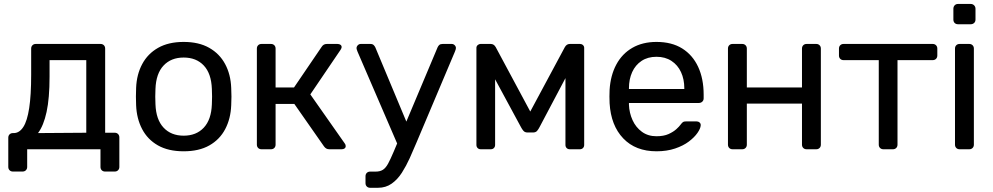

<svg xmlns="http://www.w3.org/2000/svg" viewBox="-20 -737 4903 948"><path d="M43.9 110Q33.7 110 27.3 103.6Q20.9 97.3 20.9 87.1V-57Q20.9 -67.2 27.3 -73.6Q33.7 -79.9 43.9 -79.9H48.9Q76.2 -80.7 95.2 -110.2Q114.3 -139.6 124.1 -203.1Q133.9 -266.6 133.9 -368.6V-497.1Q133.9 -507.3 140.3 -513.6Q146.6 -520 156.8 -520H476.3Q486.5 -520 492.9 -513.6Q499.2 -507.3 499.2 -497.1V-81.6H546.4Q556.6 -81.6 562.9 -75.2Q569.3 -68.8 569.3 -58.6V87.1Q569.3 97.3 562.9 103.6Q556.6 110 546.4 110H499Q488.8 110 482.4 103.6Q476.1 97.3 476.1 87.1V0H114.2V87.1Q114.2 97.3 107.8 103.6Q101.4 110 91.2 110ZM167.7 -79.9 406 -81.6V-440.1H224.7V-358.3Q224.7 -251.9 210 -184.3Q195.4 -116.7 167.7 -79.9Z M886.9 10Q811.1 10 759.9 -19.1Q708.7 -48.1 681.7 -99.8Q654.7 -151.4 652.1 -217.1Q651.1 -233.6 651.1 -260.1Q651.1 -286.6 652.1 -302.9Q654.7 -369.6 682.2 -420.7Q709.6 -471.9 760.8 -500.9Q812.1 -530 886.9 -530Q961.7 -530 1012.9 -500.9Q1064.1 -471.9 1091.6 -420.7Q1119.1 -369.6 1121.6 -302.9Q1122.8 -286.6 1122.8 -260.1Q1122.8 -233.6 1121.6 -217.1Q1119.1 -151.4 1092.1 -99.8Q1065.1 -48.1 1013.8 -19.1Q962.6 10 886.9 10ZM886.9 -67.1Q949.2 -67.1 986.3 -106.8Q1023.3 -146.4 1026.1 -222.1Q1027.1 -237.1 1027.1 -260Q1027.1 -282.9 1026.1 -297.9Q1023.3 -374 986.3 -413.4Q949.2 -452.9 886.9 -452.9Q824.7 -452.9 787.6 -413.4Q750.4 -374 747.6 -297.9Q746.6 -282.9 746.6 -260Q746.6 -237.1 747.6 -222.1Q750.4 -146.4 787.6 -106.8Q824.7 -67.1 886.9 -67.1Z M1271.2 0Q1261 0 1254.6 -6.4Q1248.3 -12.7 1248.3 -22.9V-497.1Q1248.3 -507.3 1254.6 -513.6Q1261 -520 1271.2 -520H1317.8Q1328 -520 1334.4 -513.6Q1340.7 -507.3 1340.7 -497.1V-305.3H1431.8L1567.4 -504.6Q1571.8 -511.9 1578 -515.9Q1584.2 -520 1593.9 -520H1646.2Q1655.4 -520 1661.2 -515.8Q1666.9 -511.7 1666.9 -504.1Q1666.9 -501.8 1665.4 -498.5Q1663.9 -495.2 1661.9 -491.6L1512.2 -270.9L1682.1 -28.9Q1686.9 -22.9 1686.9 -15.9Q1686.9 -8.3 1681.5 -4.2Q1676.1 0 1666.9 0H1606.4Q1596.9 0 1590.7 -3.8Q1584.5 -7.6 1579.5 -14.6L1433.3 -223.8H1340.7V-22.9Q1340.7 -12.7 1334.4 -6.4Q1328 0 1317.8 0Z M1807.7 190.2Q1797.5 190.2 1791.1 183.8Q1784.7 177.4 1784.7 167.3V133.2Q1784.7 123 1791.1 116.6Q1797.5 110.3 1807.7 110.3H1834.2Q1856.6 110.3 1870.6 101.3Q1884.7 92.3 1896.3 70.8Q1908 49.2 1923.9 11.7L2140.6 -503.3Q2143.8 -510.7 2149.3 -515.3Q2154.8 -520 2165.7 -520H2210.5Q2218.7 -520 2224.9 -513.9Q2231.1 -507.8 2231.1 -499.8Q2231.1 -496.2 2229.9 -492.5Q2228.8 -488.7 2226 -481.7L2036 -32.1Q2020.9 4.3 2003.3 43.3Q1985.7 82.2 1964.2 115.9Q1942.6 149.5 1913.7 169.8Q1884.8 190.2 1846.4 190.2ZM1946.7 -15.1 1745.4 -481.7Q1740.3 -494.4 1740.3 -499.3Q1740.7 -507.6 1746.8 -513.8Q1752.9 -520 1761.3 -520H1808.4Q1819.3 -520 1824.7 -514.8Q1830.1 -509.7 1833.1 -503.3L1999.3 -105.6Z M2353.9 0Q2344.3 0 2338.3 -6Q2332.3 -12 2332.3 -21.6V-500.8Q2332.3 -508.8 2338.7 -514.4Q2345.1 -520 2352.3 -520H2403Q2418.9 -520 2427.7 -504.1L2598.2 -186.3L2768.8 -504.1Q2777.6 -520 2793.5 -520H2844.2Q2852.4 -520 2858.4 -514.4Q2864.4 -508.8 2864.4 -500.8V-21.6Q2864.4 -12 2858.4 -6Q2852.4 0 2842.6 0H2793.6Q2783.8 0 2777.8 -6Q2771.9 -12 2771.9 -21.6V-420.5L2806.8 -417.3L2643.9 -109.1Q2638.9 -99.3 2632.1 -91Q2625.3 -82.8 2611.2 -82.8H2585.2Q2571.6 -82.8 2564.6 -90.9Q2557.6 -99.1 2552.4 -109.1L2394 -402.1L2424.6 -405.1V-21.6Q2424.6 -12 2418.6 -6Q2412.6 0 2402.9 0Z M3221.5 10Q3118.1 10 3057.3 -53.7Q2996.4 -117.4 2989.9 -227.3Q2989.1 -239.9 2989.1 -260.6Q2989.1 -281.3 2989.9 -293.6Q2994.4 -365 3023 -418.3Q3051.6 -471.6 3102.1 -500.8Q3152.6 -530 3221.3 -530Q3296.6 -530 3348.2 -497.8Q3399.8 -465.6 3427.1 -406.9Q3454.3 -348.3 3454.3 -269.4V-251.6Q3454.3 -241.4 3447.5 -235Q3440.7 -228.6 3430.6 -228.6H3085.4Q3085.4 -228.4 3085.4 -225Q3085.4 -221.6 3085.4 -219.6Q3087.1 -179.3 3103.2 -143.8Q3119.2 -108.4 3149.4 -86.3Q3179.5 -64.3 3221.1 -64.3Q3257.2 -64.3 3281.2 -75.2Q3305.2 -86.2 3319.8 -99.6Q3334.5 -113.1 3339.5 -120.5Q3348.5 -132.7 3353.7 -135.2Q3358.9 -137.7 3370.1 -137.7H3418.5Q3427.7 -137.7 3434.2 -132.2Q3440.7 -126.6 3439.7 -117.4Q3438.7 -102.4 3423.8 -80.8Q3408.9 -59.2 3381.2 -38.2Q3353.5 -17.3 3313.1 -3.7Q3272.6 10 3221.5 10ZM3085.4 -297.6H3358.8V-301Q3358.8 -345.7 3342.5 -380.9Q3326.3 -416 3295.3 -436.3Q3264.4 -456.6 3221.3 -456.6Q3178.2 -456.6 3147.7 -436.3Q3117.2 -416 3101.3 -380.9Q3085.4 -345.7 3085.4 -301Z M3597.2 0Q3587 0 3580.6 -6.4Q3574.3 -12.7 3574.3 -22.9V-497.1Q3574.3 -507.3 3580.6 -513.6Q3587 -520 3597.2 -520H3644.6Q3654.7 -520 3661.1 -513.6Q3667.5 -507.3 3667.5 -497.1V-305.3H3939.8V-497.1Q3939.8 -507.3 3946.1 -513.6Q3952.5 -520 3962.7 -520H4010.1Q4020.2 -520 4026.6 -513.6Q4033 -507.3 4033 -497.1V-22.9Q4033 -12.7 4026.6 -6.4Q4020.2 0 4010.1 0H3962.7Q3952.5 0 3946.1 -6.4Q3939.8 -12.7 3939.8 -22.9V-225.4H3667.5V-22.9Q3667.5 -12.7 3661.1 -6.4Q3654.7 0 3644.6 0Z M4341.9 0Q4331.7 0 4325.3 -6.4Q4318.9 -12.7 4318.9 -22.9V-440.1H4145.3Q4135.1 -440.1 4128.7 -446.4Q4122.4 -452.8 4122.4 -463V-497.1Q4122.4 -507.3 4128.7 -513.6Q4135.1 -520 4145.3 -520H4585.1Q4595.2 -520 4601.6 -513.6Q4608 -507.3 4608 -497.1V-463Q4608 -452.8 4601.6 -446.4Q4595.2 -440.1 4585.1 -440.1H4411.4V-22.9Q4411.4 -12.7 4405.1 -6.4Q4398.7 0 4388.5 0Z M4718.2 0Q4708 0 4701.6 -6.4Q4695.3 -12.7 4695.3 -22.9V-497.1Q4695.3 -507.3 4701.6 -513.6Q4708 -520 4718.2 -520H4765.6Q4775.7 -520 4782.1 -513.6Q4788.5 -507.3 4788.5 -497.1V-22.9Q4788.5 -12.7 4782.1 -6.4Q4775.7 0 4765.6 0ZM4710.2 -617.3Q4700 -617.3 4693.6 -623.6Q4687.3 -630 4687.3 -640.2V-693.7Q4687.3 -703.9 4693.6 -710.7Q4700 -717.5 4710.2 -717.5H4772.7Q4782.9 -717.5 4789.7 -710.7Q4796.5 -703.9 4796.5 -693.7V-640.2Q4796.5 -630 4789.7 -623.6Q4782.9 -617.3 4772.7 -617.3Z"/></svg>

Font: Rubik Light
Style: Regular
Weight: 300
Designer: Hubert and Fischer
Foundry: Hubert and Fischer
Version: Version 2.300;gftools[0.9.30]